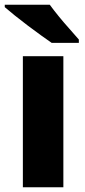

<svg xmlns="http://www.w3.org/2000/svg" viewBox="-25 -786 357 806"><path d="M241 0H71V-550H241ZM184 -766Q200 -744 222 -717Q244 -690 267 -664.5Q290 -639 306 -620V-606H192Q173 -619 146 -638.5Q119 -658 90.5 -679.5Q62 -701 36.5 -721.5Q11 -742 -5 -756V-766Z"/></svg>

Font: Noto Sans Syriac Eastern ExtraBold
Style: Regular
Weight: 800
Designer: Patrick Giasson and the Monotype Design Team
Foundry: Monotype Imaging Inc.
Version: Version 3.001